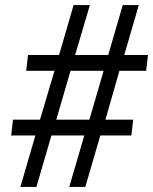

<svg xmlns="http://www.w3.org/2000/svg" viewBox="-20 -734 601 754"><path d="M60 0H123L182 -202H311L252 0H315L374 -202H496L503 -264H394L449 -456H554L561 -518H468L525 -714H462L405 -518H275L333 -714H269L212 -518H90L83 -456H194L137 -264H31L24 -202H119ZM201 -264 257 -456H387L331 -264Z"/></svg>

Font: Noto Serif Tamil Medium
Style: Italic
Weight: 500
Italic angle: -12°
Designer: Indian Type Foundry, Tom Grace, and the Monotype Design Team
Foundry: Monotype Imaging Inc.
Version: Version 2.003